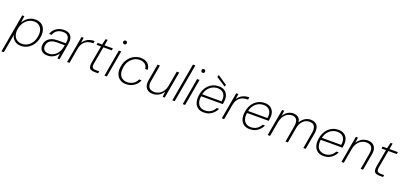

<svg xmlns="http://www.w3.org/2000/svg" viewBox="19 -1950 7145 3400"><g transform="rotate(20 3591.5 -250.0)"><path d="M-12 220 116 -504H156L140 -378Q161 -416 193.5 -447.5Q226 -479 269 -497.5Q312 -516 362 -516Q433 -516 479 -484Q525 -452 545 -396.5Q565 -341 556 -270Q550 -209 526.5 -158Q503 -107 465.5 -68.5Q428 -30 379.5 -9Q331 12 273 12Q226 12 188.5 -6Q151 -24 127 -56Q103 -88 95 -128L33 220ZM278 -29Q338 -29 387.5 -58.5Q437 -88 469 -141.5Q501 -195 509 -266Q517 -329 500 -376Q483 -423 445.5 -449Q408 -475 355 -475Q294 -475 244 -444Q194 -413 161.5 -358.5Q129 -304 121 -236Q113 -175 130.5 -128Q148 -81 186 -55Q224 -29 278 -29Z M777 12Q722 12 688 -9Q654 -30 639.5 -64Q625 -98 629 -136Q635 -192 665.5 -229.5Q696 -267 745.5 -285.5Q795 -304 859 -304H1010Q1021 -359 1012 -397Q1003 -435 975 -455.5Q947 -476 897 -476Q834 -476 789 -447Q744 -418 723 -359H676Q693 -412 727 -446.5Q761 -481 806 -498.5Q851 -516 900 -516Q968 -516 1006 -489Q1044 -462 1055.5 -415.5Q1067 -369 1056 -309L1002 0H963L975 -100Q964 -83 947 -63.5Q930 -44 905.5 -27Q881 -10 849.5 1Q818 12 777 12ZM788 -28Q831 -28 866 -45Q901 -62 927.5 -89Q954 -116 971 -148.5Q988 -181 994 -212L1004 -265H856Q797 -265 759 -249Q721 -233 701 -205Q681 -177 677 -140Q671 -90 699 -59Q727 -28 788 -28Z M1145 0 1234 -504H1274L1261 -406Q1286 -444 1318.5 -468.5Q1351 -493 1390.5 -504.5Q1430 -516 1477 -516L1469 -470H1451Q1421 -470 1388 -462Q1355 -454 1325 -433.5Q1295 -413 1272.5 -377Q1250 -341 1240 -285L1190 0Z M1660 0Q1617 0 1591 -13Q1565 -26 1556.5 -56Q1548 -86 1556 -135L1615 -465H1531L1538 -504H1622L1648 -614H1686L1667 -504H1825L1818 -465H1660L1601 -135Q1592 -82 1609 -60.5Q1626 -39 1674 -39H1736L1729 0Z M1849 0 1937 -504H1982L1894 0ZM1991 -641Q1976 -641 1966 -651Q1956 -661 1956 -676Q1956 -692 1966 -701.5Q1976 -711 1990 -711Q2004 -711 2014.5 -701.5Q2025 -692 2025 -676Q2025 -661 2015 -651Q2005 -641 1991 -641Z M2255 12Q2190 12 2143.5 -18.5Q2097 -49 2075 -104Q2053 -159 2062 -232Q2069 -297 2094.5 -349Q2120 -401 2158.5 -438Q2197 -475 2245.5 -495.5Q2294 -516 2347 -516Q2433 -516 2482 -472Q2531 -428 2533 -357H2486Q2484 -413 2444 -444Q2404 -475 2341 -475Q2287 -475 2237.5 -447.5Q2188 -420 2153 -366.5Q2118 -313 2110 -235Q2103 -182 2112.5 -143Q2122 -104 2144 -78.5Q2166 -53 2196 -40.5Q2226 -28 2259 -28Q2302 -28 2339.5 -41.5Q2377 -55 2406 -81.5Q2435 -108 2449 -146H2496Q2479 -101 2444.5 -65Q2410 -29 2362 -8.5Q2314 12 2255 12Z M2762 12Q2706 12 2668 -12Q2630 -36 2615 -82Q2600 -128 2612 -195L2667 -504H2712L2659 -202Q2643 -115 2672.5 -72Q2702 -29 2776 -29Q2825 -29 2867 -51.5Q2909 -74 2939 -118.5Q2969 -163 2980 -228L3029 -504H3074L2985 0H2946L2958 -103Q2923 -44 2871 -16Q2819 12 2762 12Z M3128 0 3255 -720H3300L3173 0Z M3324 0 3412 -504H3457L3369 0ZM3466 -641Q3451 -641 3441 -651Q3431 -661 3431 -676Q3431 -692 3441 -701.5Q3451 -711 3465 -711Q3479 -711 3489.5 -701.5Q3500 -692 3500 -676Q3500 -661 3490 -651Q3480 -641 3466 -641Z M3722 12Q3656 12 3611.5 -18.5Q3567 -49 3548 -105Q3529 -161 3538 -235Q3545 -299 3568.5 -350.5Q3592 -402 3629.5 -439Q3667 -476 3714.5 -496Q3762 -516 3816 -516Q3887 -516 3930 -486Q3973 -456 3990 -406.5Q4007 -357 3999 -298Q3999 -285 3996 -270.5Q3993 -256 3990 -242H3570L3577 -281H3954Q3964 -347 3948.5 -390Q3933 -433 3897.5 -454.5Q3862 -476 3809 -476Q3761 -476 3715 -453.5Q3669 -431 3634.5 -385.5Q3600 -340 3587 -269L3584 -251Q3572 -178 3587 -128.5Q3602 -79 3639.5 -53.5Q3677 -28 3729 -28Q3793 -28 3839.5 -58Q3886 -88 3914 -141H3959Q3938 -97 3904.5 -62Q3871 -27 3825.5 -7.5Q3780 12 3722 12ZM3916 -545 3735 -662 3749 -702 3927 -581Z M4060 0 4149 -504H4189L4176 -406Q4201 -444 4233.5 -468.5Q4266 -493 4305.5 -504.5Q4345 -516 4392 -516L4384 -470H4366Q4336 -470 4303 -462Q4270 -454 4240 -433.5Q4210 -413 4187.5 -377Q4165 -341 4155 -285L4105 0Z M4587 12Q4521 12 4476.5 -18.5Q4432 -49 4413 -105Q4394 -161 4403 -235Q4410 -299 4433.5 -350.5Q4457 -402 4494.5 -439Q4532 -476 4579.5 -496Q4627 -516 4681 -516Q4752 -516 4795 -486Q4838 -456 4855 -406.5Q4872 -357 4864 -298Q4864 -285 4861 -270.5Q4858 -256 4855 -242H4435L4442 -281H4819Q4829 -347 4813.5 -390Q4798 -433 4762.5 -454.5Q4727 -476 4674 -476Q4626 -476 4580 -453.5Q4534 -431 4499.5 -385.5Q4465 -340 4452 -269L4449 -251Q4437 -178 4452 -128.5Q4467 -79 4504.5 -53.5Q4542 -28 4594 -28Q4658 -28 4704.5 -58Q4751 -88 4779 -141H4824Q4803 -97 4769.5 -62Q4736 -27 4690.5 -7.5Q4645 12 4587 12Z M4925 0 5014 -504H5053L5041 -403Q5075 -459 5122 -487.5Q5169 -516 5225 -516Q5257 -516 5286.5 -505Q5316 -494 5336.5 -468Q5357 -442 5362 -396Q5390 -449 5439.5 -482.5Q5489 -516 5550 -516Q5604 -516 5641 -493.5Q5678 -471 5693 -424Q5708 -377 5695 -302L5641 0H5597L5649 -299Q5665 -390 5637 -432.5Q5609 -475 5541 -475Q5501 -475 5463.5 -455Q5426 -435 5398 -395Q5370 -355 5358 -297L5306 0H5261L5314 -302Q5329 -391 5302 -433Q5275 -475 5214 -475Q5168 -475 5127 -451Q5086 -427 5057.5 -381Q5029 -335 5017 -266L4970 0Z M5977 12Q5911 12 5866.5 -18.5Q5822 -49 5803 -105Q5784 -161 5793 -235Q5800 -299 5823.5 -350.5Q5847 -402 5884.5 -439Q5922 -476 5969.5 -496Q6017 -516 6071 -516Q6142 -516 6185 -486Q6228 -456 6245 -406.5Q6262 -357 6254 -298Q6254 -285 6251 -270.5Q6248 -256 6245 -242H5825L5832 -281H6209Q6219 -347 6203.5 -390Q6188 -433 6152.5 -454.5Q6117 -476 6064 -476Q6016 -476 5970 -453.5Q5924 -431 5889.5 -385.5Q5855 -340 5842 -269L5839 -251Q5827 -178 5842 -128.5Q5857 -79 5894.5 -53.5Q5932 -28 5984 -28Q6048 -28 6094.5 -58Q6141 -88 6169 -141H6214Q6193 -97 6159.5 -62Q6126 -27 6080.5 -7.5Q6035 12 5977 12Z M6315 0 6404 -504H6443L6430 -401Q6466 -459 6517.5 -487.5Q6569 -516 6626 -516Q6683 -516 6721 -492Q6759 -468 6774 -422Q6789 -376 6777 -309L6722 0H6677L6730 -302Q6746 -389 6716 -432Q6686 -475 6613 -475Q6565 -475 6523 -452Q6481 -429 6451 -385Q6421 -341 6409 -276L6360 0Z M7030 0Q6987 0 6961 -13Q6935 -26 6926.5 -56Q6918 -86 6926 -135L6985 -465H6901L6908 -504H6992L7018 -614H7056L7037 -504H7195L7188 -465H7030L6971 -135Q6962 -82 6979 -60.5Q6996 -39 7044 -39H7106L7099 0Z"/></g></svg>

Font: DM Sans ExtraLight
Style: Italic
Weight: 250
Italic angle: -10°
Designer: Colophon Foundry, Jonny Pinhorn
Foundry: Colophon Foundry
Version: Version 4.004;gftools[0.9.30]